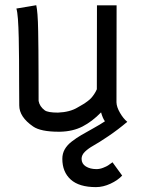

<svg xmlns="http://www.w3.org/2000/svg" viewBox="-20 -519 558 755"><path d="M480.5 -40Q444.3 -9.3 406.2 16.4Q368.2 42 347.9 53.2Q327.6 64.5 314.2 77.4Q300.8 90.3 300.8 105.5Q300.8 125 317.6 135.5Q334.5 146 359.4 146Q372.6 146 386 140.6Q399.4 135.3 404.8 131.6Q410.2 127.9 422.4 119.1L460.4 171.4Q443.4 189.9 414.3 203.4Q385.3 216.8 357.4 216.8Q291 216.8 258.1 187Q225.1 157.2 225.1 105.5Q225.1 85 234.6 68.1Q244.1 51.3 262.7 37.1Q281.2 22.9 300 12Q318.8 1 346.7 -14.4Q374.5 -29.8 392.6 -42Q383.8 -54.2 377.4 -77.1Q342.8 -41.5 304.7 -21.7Q266.6 -2 215.8 -1H211.4Q140.1 -1 110.4 -21.5Q55.7 -59.1 55.7 -104.5Q55.2 -133.8 55.2 -189Q55.2 -244.1 54.9 -284.7Q54.7 -325.2 53.7 -369.9Q52.7 -414.6 50.5 -444.1Q48.3 -473.6 44.4 -485.4L122.6 -498.5Q125.5 -485.8 127.4 -461.7Q129.4 -437.5 130.1 -395.8Q130.9 -354 131.1 -321.3Q131.3 -288.6 131.6 -223.4Q131.8 -158.2 131.8 -122.1Q135.7 -100.1 156.2 -85Q168.5 -76.2 208 -76.2Q255.4 -78.1 285.6 -96.7Q287.1 -97.7 297.4 -103.5Q307.6 -109.4 311.5 -111.8Q315.4 -114.3 324.5 -121.1Q333.5 -127.9 338.6 -133.5Q343.8 -139.2 350.1 -148.4Q356.4 -157.7 360.8 -168L361.3 -498H438.5L438 -116.7Q438.5 -98.1 451.9 -75.2Q465.3 -52.2 480.5 -40Z"/></svg>

Font: Fantasque Sans Mono
Style: Regular
Weight: 400
Monospace: yes
Designer: Jany Belluz
Version: Version 1.8.0 ; ttfautohint (v1.8.2)